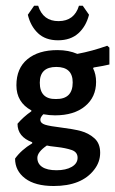

<svg xmlns="http://www.w3.org/2000/svg" viewBox="-20 -503 396 660"><path d="M301.9 -271 300 -268.2Q310.3 -247.7 310.3 -221.5Q310.3 -169.2 272.4 -137.9Q234.6 -106.5 169.2 -106.5Q149.5 -106.5 129 -110.3Q118.7 -100 118.7 -91.6Q118.7 -79.4 135 -74.3Q151.4 -69.2 190.7 -64.5Q229.9 -59.8 257 -52.8Q284.1 -45.8 304.2 -28Q324.3 -10.3 324.3 22Q324.3 54.2 303.7 80.4Q260.7 136.4 164.5 136.4Q100.9 136.4 66.4 110.3Q31.8 84.1 31.8 42.1Q53.3 12.1 90.7 -10.3V-14Q40.2 -32.7 40.2 -77.6Q58.9 -100 87.9 -120.6V-123.4Q36.4 -151.4 36.4 -209.8Q36.4 -268.2 74.3 -299.5Q112.1 -330.8 177.6 -330.8Q215.9 -330.8 245.8 -317.8Q296.3 -327.1 348.6 -345.8L356.1 -339.3V-281.3Q337.4 -276.6 301.9 -271ZM229.9 -219.6Q229.9 -272.9 173.4 -272.9Q116.8 -272.9 116.8 -218.7Q116.8 -161.7 172 -162.6Q229.9 -161.7 229.9 -219.6ZM141.1 -2.8Q108.4 19.6 108.4 39.7Q108.4 59.8 125.2 71Q142.1 82.2 174.3 82.2Q206.5 82.2 226.6 70.6Q246.7 58.9 246.7 39.3Q246.7 19.6 226.2 12.6Q205.6 5.6 176.2 2.3Q146.7 -0.9 141.1 -2.8ZM75.7 -452.3 97.2 -483.2H111.2Q128 -429.9 181.8 -430.4Q235.5 -430.8 251.4 -483.2H264.5L286 -452.3Q275.7 -412.1 249.1 -388.3Q222.4 -364.5 179.4 -364.5Q136.4 -364.5 110.7 -388.8Q85 -413.1 75.7 -452.3Z"/></svg>

Font: Gurajada
Style: Regular
Weight: 400
Designer: Purushoth Kumar Guthula
Foundry: SiliconAndhra, USA.
Version: Version 1.0.3; ttfautohint (v1.2.42-39fb)